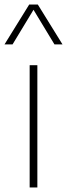

<svg xmlns="http://www.w3.org/2000/svg" viewBox="-46 -828 296 848"><path d="M85 0V-540H119V0ZM-26 -632 83 -808H121L230 -632H194.5L95.5 -795.5H108.5L9.5 -632Z"/></svg>

Font: Encode Sans Condensed Thin Thin
Style: Regular
Weight: 250
Version: Version 3.002